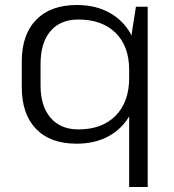

<svg xmlns="http://www.w3.org/2000/svg" viewBox="-20 -567 697 767"><path d="M286 7Q181 7 124 -52Q67 -111 67 -219V-321Q67 -429 124.5 -488Q182 -547 287 -547Q361 -547 416 -517Q471 -487 502 -432Q503 -428 505 -425L523 -540H570V180H496V-102Q466 -52 416 -24Q361 7 286 7ZM293 -50Q388 -50 442 -105Q496 -160 496 -255V-288Q496 -382 442 -435.5Q388 -489 293 -489Q221 -489 181.5 -442.5Q142 -396 142 -311V-226Q142 -143 182 -96.5Q222 -50 293 -50Z"/></svg>

Font: Pathway Extreme 8pt Thin 12pt Light
Style: Regular
Weight: 300
Version: Version 1.001;gftools[0.9.26]